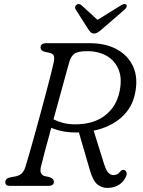

<svg xmlns="http://www.w3.org/2000/svg" viewBox="-20 -912 704 942"><path d="M598 -45.5Q586.5 -19.5 562.8 -4.8Q539 10 506.5 10Q479 10 457.5 -7.5Q436 -25 421 -77L367 -262.5Q363 -262.5 358.5 -262Q322 -261.5 290 -267.5Q258 -273.5 231.5 -285Q213 -218 198.8 -164.2Q184.5 -110.5 180.5 -92.5Q176 -71.5 181.8 -61.5Q187.5 -51.5 198 -48.5L222.5 -43Q244.5 -35 244.5 -21Q244.5 0 216 0H28Q6 0 6 -18.5Q6 -37.5 33 -42.5L53 -46Q72 -49 84.5 -59.2Q97 -69.5 104.5 -92.5Q109 -106.5 120.2 -145.2Q131.5 -184 146.2 -237Q161 -290 176.8 -348.2Q192.5 -406.5 206.8 -460Q221 -513.5 231 -553.2Q241 -593 244 -608.5Q247.5 -628.5 244 -638.2Q240.5 -648 224.5 -652.5L199.5 -658Q179 -663.5 179 -679Q179 -700 207.5 -700H422Q499 -700 554.2 -669.5Q609.5 -639 634 -583.5Q658.5 -528 642.5 -453Q628 -382 574.5 -335Q521 -288 439.5 -271L489.5 -111Q500.5 -75.5 511.8 -64.2Q523 -53 537 -53Q557 -53 569.5 -69.5Q579 -83 592 -77Q598.5 -74 600.8 -64.8Q603 -55.5 598 -45.5ZM320 -608Q315 -591 303 -547Q291 -503 275 -444.8Q259 -386.5 242.5 -326.5Q262 -316.5 289 -309.2Q316 -302 348.5 -302Q439 -302 495 -345.2Q551 -388.5 566.5 -462.5Q580 -526 562 -570.2Q544 -614.5 503.5 -637.8Q463 -661 408 -661Q362 -661 344.8 -648Q327.5 -635 320 -608ZM478 -767Q467.5 -758 459.2 -752.8Q451 -747.5 441.5 -747.5Q431.5 -747.5 426 -752.8Q420.5 -758 414 -767L351 -866Q347 -873 349 -879.5Q351 -886 356 -889Q367.5 -896.5 379.5 -886.5L458.5 -814.5L574.5 -886.5Q592 -896.5 599.5 -889Q603 -886 601.5 -879.5Q600 -873 592.5 -866Z"/></svg>

Font: Fraunces 9pt S100 Light
Style: Italic
Weight: 300
Italic angle: -16°
Version: Version 1.000; ttfautohint (v1.8.3)